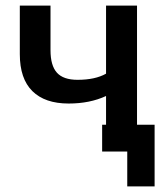

<svg xmlns="http://www.w3.org/2000/svg" viewBox="-20 -543 601 688"><path d="M471 -96H534V125H436V0H346V-96H360V-199Q302 -172 226 -172Q141 -172 96 -216.5Q51 -261 51 -349V-523H161V-363Q161 -308 184 -282.5Q207 -257 258 -257Q321 -257 360 -279V-523H471Z"/></svg>

Font: Raleway-v4020 SemiBold
Style: Regular
Weight: 600
Designer: Matt McInerney, Pablo Impallari, Rodrigo Fuenzalida
Foundry: Matt McInerney, Pablo Impallari, Rodrigo Fuenzalida
Version: Version 4.020;PS 004.020;hotconv 1.0.88;makeotf.lib2.5.64775